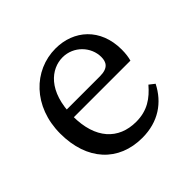

<svg xmlns="http://www.w3.org/2000/svg" viewBox="-131 -622 770 770"><g transform="rotate(-45 254.5 -237.0)"><path d="M267 13C358 13 422 -32 458 -103L435 -121C399 -79 359 -50 295 -50C195 -50 131 -118 131 -245C131 -388 205 -442 269 -442C332 -442 380 -390 380 -333C380 -305 369 -282 321 -282H83V-240H452C456 -253 459 -273 459 -296C459 -417 377 -487 274 -487C150 -487 46 -385 46 -232C46 -80 133 13 267 13Z"/></g></svg>

Font: Source Serif Variable
Style: Regular
Weight: 389
Designer: Frank Grießhammer
Foundry: Adobe Systems Incorporated
Version: Version 3.001;hotconv 1.0.111;makeotfexe 2.5.65597